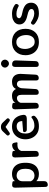

<svg xmlns="http://www.w3.org/2000/svg" viewBox="1519 -2364 1047 4125"><g transform="rotate(-90 2042.5 -301.5)"><path d="M73 -501Q72 -571 142 -564L186 -558Q213 -555 213 -528V-501Q235 -535 277 -551Q319 -567 366 -567Q436 -567 491 -537Q545 -506 577 -443Q608 -380 608 -278Q608 -177 577 -114Q546 -50 490 -20Q435 11 367 11Q310 11 269 -7Q230 -23 213 -46V126Q213 188 152 200Q91 212 89 150ZM333 -84Q371 -84 404 -102Q437 -120 458 -162.5Q479 -205 479 -278Q479 -349 459.5 -390Q440 -431 406.5 -449.5Q373 -468 332 -468Q283 -468 247 -433.5Q211 -399 211 -343V-160Q248 -84 333 -84Z M722 -501Q721 -571 791 -564L834 -558Q862 -555 862 -527V-498Q876 -517 892.5 -530Q909 -543 926 -551Q936 -555 948.5 -558.5Q961 -562 977 -564Q1028 -570 1039 -515L1046 -475Q1052 -446 1022 -449Q1014 -450 1007 -450.5Q1000 -451 992 -451Q892 -451 862 -370V-61Q862 0 801 7Q740 15 738 -47Z M1389 11Q1297 11 1235 -30Q1173 -71 1143 -137Q1112 -202 1112 -278Q1112 -360 1146 -425Q1180 -491 1240 -529Q1302 -567 1385 -567Q1552 -567 1614 -421Q1622 -402 1627.5 -381Q1633 -360 1636 -336Q1643 -292 1621 -270.5Q1599 -249 1554 -249H1321Q1280 -249 1269 -288Q1258 -327 1298 -330L1504 -347Q1500 -467 1390 -467Q1348 -467 1313 -447Q1278 -426 1257 -384Q1236 -342 1236 -277Q1236 -211 1262 -168Q1288 -125 1324 -106Q1362 -86 1398 -86Q1505 -86 1566 -138Q1580 -151 1590.5 -150Q1601 -149 1610 -132Q1629 -96 1604 -68Q1566 -29 1528 -13Q1473 11 1389 11ZM1378 -706 1257 -622Q1228 -602 1205 -629Q1181 -656 1205 -682L1283 -765Q1320 -805 1374 -805H1380Q1434 -805 1471 -766L1551 -682Q1576 -657 1552 -629Q1528 -602 1498 -623Z M2376 -360Q2376 -461 2295 -461Q2269 -461 2250 -444Q2232 -427 2221 -401Q2210 -375 2209 -352L2192 -61Q2189 -1 2129 7Q2068 13 2068 -48V-360Q2068 -461 1995 -461Q1958 -461 1933 -439Q1906 -415 1896 -382V-61Q1896 0 1835 7Q1773 13 1772 -48L1756 -501Q1755 -571 1825 -564L1864 -559Q1896 -555 1896 -523V-491Q1933 -567 2047 -567Q2104 -567 2141 -543Q2178 -519 2193 -480Q2231 -567 2349 -567Q2429 -567 2474 -519Q2518 -470 2518 -384L2501 -61Q2498 0 2437 7Q2376 13 2376 -48Z M2667 -500Q2667 -572 2739 -564Q2810 -555 2807 -483L2792 -62Q2791 -1 2729 7Q2667 14 2667 -48ZM2738 -633Q2705 -633 2679 -659Q2653 -685 2653 -718Q2653 -752 2679 -778Q2704 -803 2738 -803Q2773 -803 2798 -778Q2823 -753 2823 -718Q2823 -684 2798 -659Q2772 -633 2738 -633Z M3203 11Q3111 11 3047 -27Q2984 -65 2952 -130Q2919 -195 2919 -277Q2919 -408 2996 -488Q3072 -567 3203 -567Q3335 -567 3411 -489Q3486 -411 3486 -277Q3486 -149 3412 -69Q3338 11 3203 11ZM3206 -80Q3277 -80 3314.5 -132Q3352 -184 3352 -259Q3352 -342 3320 -400Q3281 -474 3201 -474Q3131 -474 3092 -424.5Q3053 -375 3053 -280Q3053 -241 3068.5 -194Q3084 -147 3117.5 -113.5Q3151 -80 3206 -80Z M3808 11Q3757 11 3707 -10Q3658 -30 3620 -58Q3611 -64 3603.5 -70.5Q3596 -77 3589 -83Q3561 -108 3585 -141L3587 -143Q3610 -173 3642 -149Q3669 -132 3703 -116Q3765 -89 3813 -89Q3911 -89 3911 -150Q3911 -179 3881 -200Q3851 -220 3773 -237Q3580 -277 3580 -407Q3580 -452 3605 -487Q3629 -522 3680 -545Q3730 -567 3807 -567Q3887 -567 3948 -538Q3965 -530 3978.5 -521.5Q3992 -513 4003 -505Q4019 -493 4020 -476.5Q4021 -460 4010 -443Q3999 -425 3986.5 -423Q3974 -421 3957 -432Q3946 -438 3934.5 -443.5Q3923 -449 3909 -454Q3858 -472 3805 -472Q3753 -472 3733 -454Q3713 -436 3713 -415Q3713 -367 3829 -346Q3936 -326 3992 -281Q4047 -236 4047 -155Q4047 -79 3990 -34Q3933 11 3808 11Z"/></g></svg>

Font: MaokenZhuyuanTi
Style: Regular
Weight: 400
Designer: Fontworks Inc & LongZhuTi team: ZERO子、时光羊、荆南、频凡、刘鹏、Little White Dog、帆影Magmeta、奈白不弍、白日月球、ChaoTawei、雨三（排名不分先后）
Version: Version 1.000; 20230222